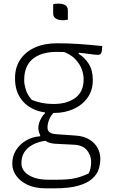

<svg xmlns="http://www.w3.org/2000/svg" viewBox="-20 -777 640 1047"><path d="M189 -79Q189 -94 194 -108.5Q199 -123 207 -136.5Q215 -150 225 -159V-175H288Q263 -158 251 -131.5Q239 -105 239 -82Q239 -65 250 -56Q261 -47 289 -45L390 -38Q437 -35 467 -16.5Q497 2 512 29.5Q527 57 527 88V91Q527 118 518 146Q509 174 483 197.5Q457 221 407.5 235.5Q358 250 277 250H230Q170 250 129.5 230.5Q89 211 68 180.5Q47 150 47 118V114Q47 75 67 42.5Q87 10 121.5 -10.5Q156 -31 199 -34V-50L237 -11Q190 -5 158.5 12Q127 29 112 54Q97 79 97 110V115Q97 139 114 159Q131 179 164 191Q197 203 243 203H292Q350 203 386.5 195.5Q423 188 463 169Q470 158 473.5 140.5Q477 123 477 107V105Q477 70 454 42Q431 14 381 12L282 7Q249 5 228.5 -8.5Q208 -22 198.5 -41.5Q189 -61 189 -79ZM315 -499 409 -507V-483Q441 -465 463.5 -429.5Q486 -394 486 -342V-338Q486 -285 458 -245Q430 -205 382 -183Q334 -161 274 -161Q210 -160 162.5 -182Q115 -204 88.5 -246.5Q62 -289 62 -348V-352Q62 -409 90 -451.5Q118 -494 169.5 -517.5Q221 -541 291 -541Q354 -541 411 -537Q468 -533 537 -526Q537 -524 537 -521Q537 -518 537 -516Q537 -500 532.5 -489Q528 -478 515 -478Q498 -478 472 -482Q446 -486 402.5 -490Q359 -494 289 -494Q206 -494 159 -456Q112 -418 112 -341V-337Q112 -318 120.5 -289Q129 -260 154 -232Q182 -221 210 -215.5Q238 -210 272 -210Q346 -210 391 -243.5Q436 -277 436 -344V-348Q436 -369 426.5 -397.5Q417 -426 391 -454Q365 -482 315 -499ZM270 -754Q273 -755 276.5 -755.5Q280 -756 283.5 -756.5Q287 -757 291.5 -757Q296 -757 300 -757Q324 -757 337 -748Q350 -739 350 -722V-670Q347 -669 343.5 -668.5Q340 -668 336.5 -667.5Q333 -667 329 -667Q325 -667 320 -667Q297 -667 283.5 -676.5Q270 -686 270 -702Z"/></svg>

Font: Recursive Monospace Casual Light
Style: Regular
Weight: 300
Version: Version 1.047